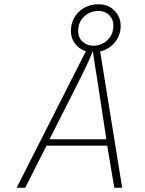

<svg xmlns="http://www.w3.org/2000/svg" viewBox="-20 -879 678 899"><path d="M58 0 382 -639Q350.5 -649 331.2 -674.8Q312 -700.5 312 -734Q312 -770 329 -798.2Q346 -826.5 375.2 -842.8Q404.5 -859 441 -859Q487.5 -859 516.2 -829Q545 -799 545 -759Q545 -714 518 -681Q491 -648 449 -638L552 0H515L482 -197H198L98 0ZM212 -227H478L432 -528Q430.5 -536.5 427 -557.5Q423.5 -578.5 420 -601.8Q416.5 -625 415 -640Q409 -624 398.5 -600.8Q388 -577.5 378 -556.8Q368 -536 364 -528ZM416 -665Q456 -665 483.5 -691.5Q511 -718 511 -759Q511 -789 491 -808.5Q471 -828 441 -828Q403 -828 374.5 -802Q346 -776 346 -734Q346 -702.5 366.8 -683.8Q387.5 -665 416 -665Z"/></svg>

Font: Overpass Thin
Style: Italic
Weight: 250
Italic angle: -10°
Designer: Delve Withrington, Dave Bailey, Thomas Jockin
Foundry: Delve Fonts LLC
Version: Version 4.000